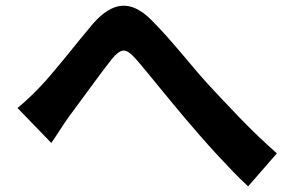

<svg xmlns="http://www.w3.org/2000/svg" viewBox="-20 -683 1040 681"><path d="M42 -300Q64 -318 83 -336Q102 -354 125 -378Q142 -396 164.5 -422.5Q187 -449 211.5 -479Q236 -509 261 -540Q286 -571 309 -598Q361 -658 411 -662.5Q461 -667 515 -614Q540 -589 567 -559Q594 -529 620.5 -497.5Q647 -466 672.5 -436Q698 -406 720 -382Q768 -330 829 -266.5Q890 -203 962 -139L860 -22Q833 -47 804.5 -76.5Q776 -106 747.5 -137Q719 -168 692 -199Q665 -230 641 -258Q618 -285 593 -315.5Q568 -346 544 -375Q520 -404 498.5 -430.5Q477 -457 459 -477Q433 -506 416 -503.5Q399 -501 377 -474Q362 -455 342.5 -429Q323 -403 302 -374.5Q281 -346 261 -318.5Q241 -291 225 -270Q208 -246 192 -221Q176 -196 162 -176L42 -300Z"/></svg>

Font: SpoqaHanSansJP-Bold
Style: Regular
Weight: 700
Designer: [Source Han Sans]
Ryoko NISHIZUKA  (kana & ideographs); Paul D. Hunt (Latin, Greek & Cyrillic); Wenlong ZHANG  (bopomofo
Foundry: Spoqa (http://bi.spoqa.com)
Version: Version 1.002.20150607